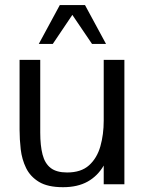

<svg xmlns="http://www.w3.org/2000/svg" viewBox="-20 -740 582 771"><path d="M232.9 11.7Q171.9 11.7 136.7 -9.5Q101.6 -30.8 84.7 -65.4Q67.9 -100.1 63.2 -140.4Q58.6 -180.7 58.6 -218.8V-499.5H141.6V-207.5Q141.6 -155.3 150.9 -119.4Q160.2 -83.5 183.6 -65.4Q207 -47.4 249.5 -47.4Q305.7 -47.4 337.6 -76.2Q369.6 -105 383.1 -152.6Q396.5 -200.2 396.5 -255.4V-499.5H479.5V0H396.5V-75.2Q372.1 -33.2 331.8 -10.7Q291.5 11.7 232.9 11.7ZM135.7 -563.5 220.2 -719.7H321.3L405.8 -563.5H349.6L270.5 -680.2L191.9 -563.5Z"/></svg>

Font: Pontano Sans
Style: Regular
Weight: 400
Designer: Vernon Adams
Foundry: Vernon Adams
Version: Version 2.001